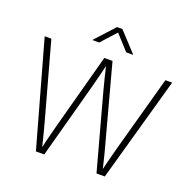

<svg xmlns="http://www.w3.org/2000/svg" viewBox="-160 -1101 1243 1256"><g transform="rotate(20 462.0 -473.0)"><path d="M222.2 0 18.6 -727.5H64.9L208.5 -207Q216.8 -176.8 224.6 -146.7Q232.4 -116.7 240 -86.2Q247.6 -55.7 254.9 -24.9H247.6Q254.4 -55.7 262 -86.2Q269.5 -116.7 277.3 -146.7Q285.2 -176.8 293 -207L433.6 -727.5H490.7L630.9 -207Q639.2 -176.8 647 -146.7Q654.8 -116.7 662.1 -86.2Q669.4 -55.7 676.8 -24.9H668.9Q676.3 -55.7 683.8 -86.2Q691.4 -116.7 699.5 -146.7Q707.5 -176.8 715.3 -207L858.9 -727.5H905.8L701.7 0H644L503.9 -514.6Q491.7 -560.1 480 -606.9Q468.3 -653.8 457 -703.1H467.3Q455.6 -654.3 444.1 -607.7Q432.6 -561 419.9 -514.6L280.3 0ZM367.7 -811H321.3V-813L442.9 -945.8H480L603 -813V-811H555.7L461.4 -914.6Z"/></g></svg>

Font: Inter 24pt ExtraLight
Style: Regular
Weight: 250
Designer: Rasmus Andersson
Foundry: rsms
Version: Version 4.001;git-66647c0bb